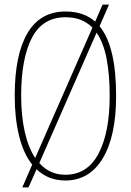

<svg xmlns="http://www.w3.org/2000/svg" viewBox="-20 -775 569 835"><path d="M120 -59Q82 -107 63 -184Q44 -261 44 -359Q44 -537 99.5 -631Q155 -725 265 -725Q344 -725 394 -681L426 -755H454L413 -661Q485 -574 485 -358Q485 -183 427 -86.5Q369 10 264 10Q190 10 139 -39L104 40H77ZM382 -655Q360 -677 331.5 -688.5Q303 -700 265 -700Q165 -700 118.5 -610Q72 -520 72 -358Q72 -272 87.5 -202.5Q103 -133 133 -88ZM264 -15Q360 -15 408.5 -107Q457 -199 457 -358Q457 -450 443.5 -520Q430 -590 400 -633L151 -66Q196 -15 264 -15Z"/></svg>

Font: Noto Serif Khmer ExtraCondensed Thin
Style: Regular
Weight: 100
Width: 2
Designer: Danh Hong and the Monotype Design Team
Foundry: Monotype Imaging Inc.
Version: Version 2.004; ttfautohint (v1.8.4.7-5d5b)